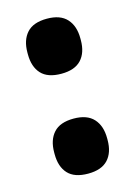

<svg xmlns="http://www.w3.org/2000/svg" viewBox="-83 -522 411 583"><g transform="rotate(-15 122.0 -230.5)"><path d="M122 13.5Q79 13.5 58.8 -8.5Q38.5 -30.5 38.5 -70V-75.5Q38.5 -114.5 58.8 -137Q79 -159.5 122 -159.5Q164 -159.5 184.5 -137Q205 -114.5 205 -75.5V-70Q205 -30.5 184.5 -8.5Q164 13.5 122 13.5ZM122 -300.5Q79 -300.5 58.8 -322.5Q38.5 -344.5 38.5 -384V-389.5Q38.5 -428.5 58.8 -451Q79 -473.5 122 -473.5Q164 -473.5 184.5 -451Q205 -428.5 205 -389.5V-384Q205 -344.5 184.5 -322.5Q164 -300.5 122 -300.5Z"/></g></svg>

Font: Anek Gujarati Medium
Style: Bold
Weight: 700
Version: Version 1.003